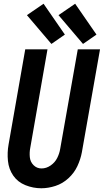

<svg xmlns="http://www.w3.org/2000/svg" viewBox="-20 -999 555 1027"><path d="M255 -764 124 -918 213 -979 327 -814ZM424 -764 293 -918 382 -979 496 -814ZM201 8Q157 8 116 -8.5Q75 -25 51 -59.5Q27 -94 22.5 -138.5Q18 -183 26 -227L115 -735H234L142 -209Q137 -184 139.5 -158.5Q142 -133 159.5 -115.5Q177 -98 202 -98Q228 -98 251 -114Q274 -130 286 -154Q298 -178 302 -203L396 -735H515L418 -185Q411 -147 394 -110.5Q377 -74 346 -45.5Q315 -17 276.5 -4.5Q238 8 201 8Z"/></svg>

Font: Iosevka SS08
Style: Bold Italic
Weight: 700
Italic angle: -10°
Monospace: yes
Designer: Belleve Invis
Foundry: Belleve Invis
Version: 2.1.0; ttfautohint (v1.8.2)